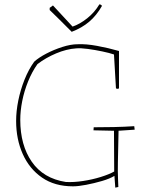

<svg xmlns="http://www.w3.org/2000/svg" viewBox="-20 -849 692 881"><path d="M509 12 505 -42Q484 -29 448 -18.5Q412 -8 375.5 -1Q339 6 315 6Q231 6 173 -34Q115 -74 84.5 -142Q54 -210 54 -294Q54 -339 64 -388Q74 -437 92.5 -483.5Q111 -530 137 -566Q158 -585 192.5 -603Q227 -621 266 -633.5Q305 -646 336 -646Q374 -648 425.5 -638.5Q477 -629 526 -615V-443L516 -441L512 -445L503 -599Q483 -606 449.5 -613Q416 -620 383 -624.5Q350 -629 329 -627Q285 -624 237.5 -604Q190 -584 152 -555Q127 -520 109 -475.5Q91 -431 82 -385.5Q73 -340 73 -299Q73 -183 126 -106.5Q179 -30 282 -14Q318 -12 361 -18.5Q404 -25 442.5 -37Q481 -49 504 -62L503 -249L409 -251L410 -265Q456 -265 503 -266Q550 -267 596 -270L598 -254L524 -249Q523 -213 522.5 -177.5Q522 -142 521 -106Q520 -60 521.5 -29.5Q523 1 523 9ZM309 -703 300 -712Q276 -736 254.5 -757.5Q233 -779 208 -803V-813L223 -824Q245 -801 268 -775.5Q291 -750 313 -727Q346 -738 380 -765Q414 -792 436 -829Q443 -829 448 -822Q423 -778 389.5 -749.5Q356 -721 309 -703Z"/></svg>

Font: Labrada Thin
Style: Regular
Weight: 100
Designer: Mercedes Jáuregui
Foundry: Omnibus-Type Team
Version: Version 1.000; ttfautohint (v1.8.4.7-5d5b)